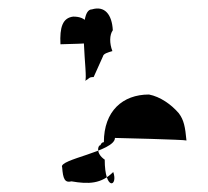

<svg xmlns="http://www.w3.org/2000/svg" viewBox="-20 -552 489 451"><path d="M122 -448C126 -448 205 -450 200 -452C194 -496 183 -513 152 -513C127 -510 120 -488 122 -448ZM126 -159C128 -132 132 -122 148 -126C188 -119 218 -120 246 -148C258 -114 226 -102 226 -177C204 -192 210 -211 216 -211C216 -211 218 -218 224 -218C224 -291 268 -330 330 -330C356 -325 382 -307 400 -286C412 -270 415 -254 418 -222C416 -224 254 -228 250 -228C250 -196 116 -178 126 -159ZM180 -362C191 -368 188 -371 200 -371L222 -420C223 -426 234 -429 244 -432C237 -450 237 -470 245 -481C243 -518 226 -539 196 -530C159 -530 188 -371 180 -362Z"/></svg>

Font: Zinc
Style: Regular
Weight: 400
Version: Version 1